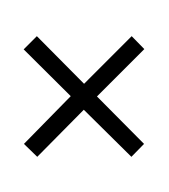

<svg xmlns="http://www.w3.org/2000/svg" viewBox="-20 -770 612 697"><path d="M458 -638.7 503.9 -591.8 332 -419.9 502.9 -247.6 457 -200.7 284.2 -371.6 115.2 -200.7 66.9 -247.6 236.8 -420.9 65.9 -590.8 113.8 -638.7 285.2 -465.8ZM170.4 -750ZM255.4 -92.8Z"/></svg>

Font: Noto Sans Oriya UI
Style: Regular
Weight: 400
Designer: Monotype Design Team
Foundry: Monotype Imaging Inc.
Version: Version 1.01